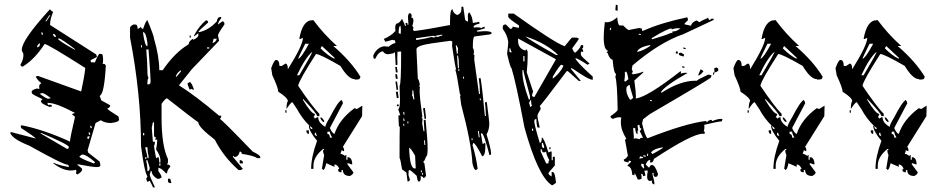

<svg xmlns="http://www.w3.org/2000/svg" viewBox="-20 -772 4006 821"><path d="M173.8 -680.7 178.7 -681.6 195.3 -707 190.4 -706.1ZM380.9 -73.2 385.7 -75.2 384.8 -80.1Q348.6 -111.3 332 -111.3Q329.1 -111.3 319.3 -102.5Q322.3 -94.7 380.9 -73.2ZM355.5 -176.8Q362.3 -179.7 362.3 -186.5V-190.4L352.5 -186.5ZM361.3 -195.3 366.2 -196.3 363.3 -206.1 358.4 -205.1ZM368.2 -223.6 373 -224.6 370.1 -234.4 365.2 -233.4ZM267.6 -134.8Q274.4 -136.7 274.4 -143.6Q274.4 -153.3 157.2 -203.1L152.3 -202.1ZM186.5 -349.6 197.3 -352.5Q168.9 -374 161.1 -374L149.4 -371.1Q178.7 -349.6 186.5 -349.6ZM300.8 -558.6 298.8 -563.5Q240.2 -607.4 232.4 -607.4L227.5 -606.4Q230.5 -597.7 300.8 -558.6ZM138.7 -569.3Q150.4 -572.3 150.4 -581.1Q150.4 -585 148.4 -587.9Q138.7 -578.1 138.7 -572.3ZM219.7 -614.3Q216.8 -627 208 -627L206.1 -626Q210 -614.3 214.8 -614.3ZM159.2 -623 164.1 -624 161.1 -633.8 156.2 -632.8ZM310.5 -25.4Q309.6 -29.3 304.7 -29.3L306.6 -41L304.7 -45.9Q295.9 -43 282.2 -43Q248 -43 207 -74.2L210.9 -75.2Q230.5 -65.4 275.4 -57.6L271.5 -67.4H270.5Q251 -67.4 104.5 -149.4Q30.3 -178.7 23.4 -205.1L28.3 -207L132.8 -179.7Q130.9 -185.5 70.3 -224.6L68.4 -234.4L73.2 -236.3Q169.9 -216.8 280.3 -166L279.3 -167Q279.3 -180.7 300.8 -272.5L287.1 -284.2L300.8 -289.1Q219.7 -332 186.5 -332H182.6L185.5 -323.2L194.3 -324.2Q200.2 -324.2 203.1 -317.4L193.4 -314.5Q155.3 -328.1 155.3 -338.9Q155.3 -343.8 162.1 -347.7Q118.2 -368.2 117.2 -372.1Q116.2 -376 115.2 -378.9Q115.2 -387.7 137.7 -393.6L148.4 -391.6L147.5 -402.3Q147.5 -412.1 157.2 -416Q136.7 -432.6 132.8 -445.3L142.6 -447.3L327.1 -380.9Q340.8 -443.4 344.7 -481.4Q186.5 -582 170.9 -584Q128.9 -519.5 79.1 -488.3L76.2 -487.3Q69.3 -487.3 67.4 -495.1Q80.1 -517.6 80.1 -535.2Q80.1 -542 78.1 -546.9Q73.2 -551.8 73.2 -559.6Q73.2 -600.6 193.4 -732.4Q193.4 -730.5 207 -720.7Q194.3 -689.5 194.3 -669.9V-665L391.6 -539.1L394.5 -528.3L367.2 -514.6L369.1 -504.9L372.1 -505.9L385.7 -504.9Q400.4 -541 406.2 -542L418 -540Q420.9 -528.3 420.9 -515.6Q420.9 -506.8 418.9 -499H423.8Q428.7 -499 432.6 -492.2Q425.8 -368.2 406.2 -362.3L413.1 -342.8L450.2 -322.3L451.2 -320.3Q451.2 -312.5 438.5 -307.6Q441.4 -301.8 486.3 -274.4L489.3 -260.7Q489.3 -250 455.1 -246.1H451.2Q429.7 -246.1 411.1 -257.8L388.7 -246.1L354.5 -128.9L357.4 -119.1L406.2 -81.1L409.2 -66.4Q409.2 -57.6 394.5 -57.6Q374 -57.6 314.5 -69.3L309.6 -68.4L329.1 -52.7Q331.1 -49.8 331.1 -45.9Q331.1 -38.1 310.5 -25.4Z M920.9 -699.2H925.8V-694.3Q912.1 -676.8 912.1 -667L930.7 -680.7Q939.5 -679.7 939.5 -671.9V-667Q912.1 -628.9 912.1 -620.1L917 -597.7L800.8 -476.6L745.1 -407.2Q815.4 -363.3 917 -277.3H925.8V-272.5L920.9 -262.7Q926.8 -262.7 1060.5 -124Q1092.8 -108.4 1092.8 -100.6V-95.7H1079.1Q1069.3 -105.5 1013.7 -114.3Q1013.7 -124 1004.9 -124Q1000 -100.6 981.4 -100.6Q981.4 -105.5 976.6 -105.5V-100.6L1018.6 -49.8L1009.8 -44.9H1000Q936.5 -100.6 898.4 -174.8Q828.1 -228.5 828.1 -249Q804.7 -264.6 694.3 -351.6Q687.5 -351.6 670.9 -328.1V-267.6Q670.9 -149.4 698.2 -91.8V-77.1L694.3 -68.4Q708 -68.4 708 -58.6Q694.3 -43.9 694.3 -31.2H689.5Q670.9 -52.7 657.2 -54.7V-40Q670.9 -22.5 670.9 -12.7L661.1 -7.8H652.3Q628.9 -21.5 628.9 -40H624Q624 -35.2 620.1 -26.4Q620.1 -17.6 642.6 29.3H633.8Q633.8 25.4 620.1 1L610.4 5.9Q605.5 -2.9 605.5 -7.8L610.4 -17.6Q596.7 -39.1 583 -147.5Q583 -368.2 536.1 -611.3V-653.3Q536.1 -659.2 549.8 -667H559.6Q568.4 -667 568.4 -648.4Q571.3 -648.4 583 -657.2Q584 -648.4 591.8 -648.4Q604.5 -685.5 610.4 -685.5Q638.7 -617.2 638.7 -606.4Q661.1 -529.3 661.1 -471.7H675.8Q726.6 -546.9 787.1 -583Q787.1 -596.7 805.7 -606.4V-601.6Q826.2 -610.4 828.1 -620.1V-629.9L809.6 -616.2V-620.1Q832 -662.1 861.3 -685.5Q870.1 -683.6 870.1 -675.8Q828.1 -639.6 828.1 -634.8H833Q873 -643.6 907.2 -680.7Q910.2 -699.2 920.9 -699.2ZM591.8 -634.8V-629.9Q599.6 -574.2 610.4 -574.2V-587.9Q604.5 -634.8 591.8 -634.8ZM791 -620.1H795.9V-611.3H791ZM893.6 -606.4Q893.6 -604.5 888.7 -587.9Q902.3 -590.8 907.2 -606.4ZM583 -579.1V-569.3H586.9V-579.1ZM865.2 -569.3V-564.5H875V-569.3ZM605.5 -560.5Q610.4 -497.1 610.4 -466.8V-458Q610.4 -447.3 615.2 -439.5Q610.4 -431.6 610.4 -420.9V-411.1H615.2Q624 -411.1 624 -425.8Q624 -443.4 615.2 -560.5ZM731.4 -444.3H735.4L753.9 -466.8V-471.7Q737.3 -462.9 731.4 -444.3ZM791 -420.9Q798.8 -420.9 809.6 -388.7H805.7L795.9 -392.6Q795.9 -388.7 791 -388.7Q782.2 -407.2 782.2 -416ZM633.8 -249 628.9 -225.6 633.8 -166H642.6Q642.6 -155.3 638.7 -147.5Q638.7 -140.6 647.5 -95.7L657.2 -100.6Q661.1 -92.8 661.1 -77.1H666V-86.9Q666 -106.4 647.5 -132.8Q652.3 -158.2 652.3 -174.8H642.6L647.5 -184.6Q638.7 -184.6 638.7 -193.4V-249ZM591.8 -203.1V-193.4H596.7V-203.1ZM601.6 -142.6V-137.7Q610.4 -107.4 610.4 -95.7H615.2V-105.5Q610.4 -123 610.4 -142.6ZM601.6 -100.6V-91.8H605.5V-100.6ZM605.5 -86.9V-82Q610.4 -64.5 610.4 -40Q620.1 -40 620.1 -54.7L610.4 -86.9ZM1004.9 -86.9H1009.8Q1018.6 -85 1018.6 -77.1V-73.2H1004.9ZM661.1 -73.2V-63.5H666V-73.2ZM698.2 -7.8H708L712.9 10.7H708Q698.2 10.7 698.2 1Z M1315.4 -219.7V-224.6L1305.7 -233.4Q1305.7 -219.7 1315.4 -219.7ZM1254.9 -520.5Q1268.6 -524.4 1300.8 -585H1285.2Q1254.9 -524.4 1254.9 -520.5ZM1410.2 -520.5V-525.4L1356.4 -575.2L1350.6 -565.4Q1382.8 -533.2 1410.2 -520.5ZM1259.8 -450.2Q1315.4 -543.9 1315.4 -550.8Q1285.2 -525.4 1250 -450.2ZM1400.4 -183.6Q1390.6 -200.2 1390.6 -209H1379.9V-199.2Q1390.6 -199.2 1390.6 -183.6ZM1335.9 -189.5Q1331.1 -199.2 1331.1 -204.1H1326.2V-194.3ZM1366.2 -250Q1358.4 -250 1350.6 -264.6V-270.5Q1357.4 -270.5 1366.2 -254.9ZM1205.1 -290H1200.2V-300.8H1205.1ZM1300.8 -199.2Q1290 -199.2 1290 -214.8H1300.8ZM1476.6 -19.5Q1446.3 -19.5 1446.3 -44.9H1440.4V-35.2Q1425.8 -35.2 1425.8 -44.9Q1425.8 -49.8 1430.7 -49.8Q1425.8 -66.4 1410.2 -69.3V-58.6L1375 -74.2Q1369.1 -44.9 1361.3 -44.9Q1361.3 -49.8 1356.4 -49.8L1366.2 -109.4Q1361.3 -118.2 1361.3 -129.9Q1366.2 -129.9 1366.2 -134.8H1361.3Q1320.3 -101.6 1320.3 -63.5V-49.8H1310.5Q1310.5 -100.6 1335.9 -169.9Q1300.8 -211.9 1300.8 -234.4H1303.7Q1273.4 -262.7 1250 -305.7L1230.5 -335Q1223.6 -335 1205.1 -305.7Q1205.1 -331.1 1210.9 -339.8Q1210.9 -353.5 1169.9 -379.9Q1169.9 -395.5 1144.5 -450.2L1139.6 -480.5Q1152.3 -515.6 1160.2 -515.6Q1174.8 -515.6 1174.8 -490.2H1185.5L1200.2 -500Q1210.9 -500 1210.9 -475.6Q1275.4 -579.1 1275.4 -610.4L1264.6 -605.5H1259.8Q1273.4 -685.5 1315.4 -685.5H1320.3Q1363.3 -627 1420.9 -575.2H1405.3Q1481.4 -509.8 1521.5 -443.4L1516.6 -433.6Q1506.8 -431.6 1501 -431.6Q1496.1 -431.6 1496.1 -433.6Q1469.7 -433.6 1435.5 -490.2Q1347.7 -541 1331.1 -541Q1259.8 -430.7 1254.9 -405.3Q1316.4 -314.5 1345.7 -285.2V-275.4H1335.9Q1335.9 -286.1 1275.4 -349.6V-344.7Q1311.5 -285.2 1326.2 -285.2V-280.3L1320.3 -270.5Q1326.2 -270.5 1326.2 -264.6L1335.9 -270.5H1340.8Q1340.8 -247.1 1371.1 -229.5Q1371.1 -238.3 1390.6 -270.5Q1424.8 -336.9 1440.4 -344.7Q1446.3 -335.9 1446.3 -330.1L1390.6 -224.6Q1400.4 -202.1 1410.2 -199.2Q1430.7 -261.7 1496.1 -309.6L1505.9 -305.7L1529.3 -320.3L1528.3 -275.4L1446.3 -144.5L1451.2 -134.8V-125L1440.4 -129.9Q1440.4 -125 1435.5 -114.3Q1443.4 -114.3 1456.1 -104.5Q1456.1 -109.4 1460.9 -109.4V-88.9H1465.8V-99.6H1471.7Q1486.3 -93.8 1486.3 -69.3H1481.4Q1471.7 -74.2 1465.8 -74.2V-69.3L1491.2 -35.2Q1491.2 -27.3 1476.6 -19.5Z M1693.4 -627 1694.3 -646.5 1692.4 -662.1Q1684.6 -661.1 1684.6 -629.9ZM1785.2 -24.4 1789.1 -25.4 1788.1 -33.2 1784.2 -32.2ZM1780.3 -35.2 1784.2 -36.1 1783.2 -43.9 1779.3 -43ZM1757.8 -51.8 1754.9 -106.4Q1736.3 -139.6 1729.5 -139.6Q1732.4 -51.8 1752.9 -51.8ZM2001 -172.9 2000 -180.7H1996.1L1997.1 -172.9ZM1798.8 -152.3 1796.9 -171.9H1793L1794.9 -152.3ZM2027.3 -184.6 2031.2 -185.5 2027.3 -211.9H2023.4ZM1709 -234.4 1708 -242.2H1704.1L1705.1 -234.4ZM1722.7 -244.1 1726.6 -245.1 1725.6 -252.9 1721.7 -252ZM1706.1 -253.9 1710 -254.9 1708 -265.6H1704.1ZM1706.1 -281.2 1710 -282.2 1708 -293.9 1704.1 -293ZM2032.2 -342.8 2036.1 -343.8 2035.2 -351.6 2031.2 -350.6ZM1752 -346.7 1747.1 -385.7H1743.2V-373Q1743.2 -366.2 1741.2 -365.2Q1746.1 -359.4 1748 -346.7ZM1960.9 -435.5 1964.8 -436.5 1962.9 -444.3 1959 -443.4ZM1940.4 -467.8 1944.3 -468.8 1943.4 -476.6 1939.5 -475.6ZM1938.5 -479.5 1942.4 -480.5 1941.4 -516.6 1938.5 -534.2H1934.6Q1936.5 -491.2 1938.5 -479.5ZM1933.6 -542 1937.5 -543 1938.5 -566.4Q1933.6 -573.2 1932.6 -578.1L1928.7 -577.1ZM1759.8 -600.6Q1804.7 -607.4 1825.2 -614.3Q1833 -611.3 1836.9 -611.3L1844.7 -616.2L1852.5 -613.3Q1858.4 -618.2 1871.1 -620.1V-624Q1840.8 -620.1 1840.8 -617.2V-616.2L1832 -619.1L1758.8 -608.4ZM1770.5 4.9 1765.6 -1 1761.7 -20.5Q1735.4 -44.9 1731.4 -44.9L1727.5 -43L1726.6 -23.4L1733.4 -2L1726.6 3.9H1722.7L1717.8 -34.2L1699.2 -47.9Q1692.4 -91.8 1688.5 -96.7Q1688.5 -221.7 1689.5 -228.5L1685.5 -234.4L1683.6 -278.3L1691.4 -279.3L1682.6 -305.7Q1690.4 -306.6 1690.4 -346.7L1688.5 -405.3Q1695.3 -406.2 1695.3 -551.8L1679.7 -550.8L1678.7 -522.5L1679.7 -495.1L1671.9 -493.2L1668.9 -548.8L1661.1 -543.9L1639.6 -540Q1625 -540 1617.2 -552.7Q1597.7 -549.8 1585 -521.5L1584 -520.5Q1577.1 -520.5 1576.7 -525.9Q1576.2 -531.2 1576.2 -535.2Q1591.8 -569.3 1622.1 -574.2L1641.6 -572.3Q1659.2 -586.9 1670.9 -587.9L1668.9 -599.6Q1665 -599.6 1657.2 -601.6Q1634.8 -594.7 1627 -593.8Q1626 -597.7 1621.1 -605.5Q1652.3 -618.2 1670.9 -639.6L1669.9 -652.3Q1669.9 -670.9 1678.7 -671.9Q1687.5 -672.9 1699.2 -691.4Q1710.9 -668 1711.9 -661.1L1715.8 -662.1L1713.9 -673.8H1721.7L1722.7 -666L1726.6 -667L1724.6 -696.3Q1724.6 -713.9 1731.4 -715.8Q1740.2 -714.8 1740.2 -705.1L1739.3 -696.3H1740.2Q1747.1 -696.3 1748 -684.6Q1748 -676.8 1743.2 -661.1L1748 -654.3Q1746.1 -647.5 1746.1 -643.6Q1746.1 -641.6 1753.9 -639.6Q1808.6 -646.5 1904.3 -665V-681.6Q1904.3 -732.4 1915 -732.4Q1917 -715.8 1934.6 -708Q1953.1 -712.9 1953.1 -734.4V-743.2H1960.9L1968.8 -688.5Q1968.8 -683.6 1981.4 -679.7L1980.5 -703.1Q1980.5 -717.8 1987.3 -718.8Q2000 -701.2 2002 -673.8L2029.3 -678.7L2030.3 -670.9Q2004.9 -666 2004.9 -656.2V-654.3L2019.5 -655.3Q2036.1 -655.3 2037.1 -651.4Q2043.9 -656.2 2051.8 -658.2L2052.7 -650.4L2018.6 -640.6L2019.5 -636.7Q2043.9 -638.7 2052.7 -638.7Q2082 -638.7 2083 -629.9L2076.2 -625L2009.8 -616.2Q2002 -615.2 2002 -576.2V-567.4Q2006.8 -558.6 2006.8 -552.7Q2006.8 -545.9 2004.9 -540Q2004.9 -537.1 2008.8 -537.1L2007.8 -517.6L2028.3 -370.1H2032.2Q2032.2 -404.3 2027.3 -437.5H2035.2Q2043.9 -380.9 2052.7 -282.2L2053.7 -275.4L2057.6 -276.4Q2055.7 -322.3 2053.7 -334L2061.5 -335.9Q2072.3 -252 2072.3 -245.1Q2072.3 -216.8 2060.5 -197.3Q2079.1 -137.7 2080.1 -115.2Q2080.1 -109.4 2073.2 -108.4Q2048.8 -202.1 2040 -202.1L2036.1 -201.2L2043.9 -156.2L2053.7 -161.1L2055.7 -157.2V-151.4Q2055.7 -105.5 2042 -103.5Q2012.7 -161.1 2002.9 -161.1V-158.2Q2002.9 -153.3 2000 -153.3Q2016.6 -97.7 2022.5 -49.8L2014.6 -44.9Q2006.8 -44.9 2000 -74.2Q1996.1 -158.2 1952.1 -324.2L1947.3 -360.4Q1947.3 -363.3 1950.2 -363.3L1946.3 -371.1Q1933.6 -455.1 1926.8 -474.6H1930.7Q1926.8 -482.4 1913.1 -575.2L1914.1 -594.7L1906.2 -597.7L1828.1 -586.9Q1760.7 -577.1 1760.7 -561.5L1766.6 -435.5Q1771.5 -431.6 1775.4 -410.2Q1775.4 -406.2 1771.5 -404.3Q1771.5 -402.3 1773.4 -402.3H1775.4Q1774.4 -393.6 1774.4 -383.8Q1774.4 -354.5 1786.1 -273.4Q1786.1 -269.5 1782.2 -268.6Q1783.2 -265.6 1787.1 -265.6L1785.2 -245.1L1791 -210.9H1794.9L1792 -257.8L1799.8 -259.8Q1808.6 -173.8 1808.6 -134.8Q1808.6 -103.5 1801.8 -102.5Q1794.9 -81.1 1789.1 -80.1L1794.9 -73.2L1801.8 -21.5Q1801.8 -16.6 1791 -9.8Q1791 -15.6 1778.3 -19.5L1779.3 -11.7Q1779.3 3.9 1770.5 4.9ZM1795.9 -261.7 1789.1 -308.6 1796.9 -310.5 1801.8 -268.6Q1801.8 -263.7 1795.9 -261.7ZM1677.7 -317.4 1676.8 -324.2 1683.6 -326.2 1685.5 -318.4ZM1676.8 -352.5 1672.9 -378.9 1680.7 -380.9 1684.6 -353.5ZM1675.8 -387.7 1670.9 -422.9 1677.7 -423.8 1682.6 -388.7ZM1672.9 -434.6 1669.9 -454.1 1677.7 -455.1 1680.7 -435.5ZM1672.9 -461.9 1669.9 -485.4 1676.8 -486.3 1680.7 -462.9Z M2153.3 -713.9H2176.8Q2348.6 -590.8 2394.5 -574.2Q2423.8 -611.3 2426.8 -611.3H2445.3L2455.1 -607.4Q2455.1 -602.5 2426.8 -565.4Q2433.6 -546.9 2440.4 -546.9Q2463.9 -568.4 2463.9 -579.1H2473.6V-570.3Q2473.6 -565.4 2468.8 -565.4L2473.6 -555.7V-550.8H2463.9V-537.1Q2463.9 -532.2 2501 -500L2492.2 -495.1Q2449.2 -523.4 2440.4 -523.4Q2440.4 -511.7 2514.6 -444.3V-430.7Q2497.1 -430.7 2431.6 -476.6L2421.9 -481.4V-476.6L2463.9 -425.8H2455.1L2408.2 -467.8H2403.3Q2292 -319.3 2288.1 -319.3Q2292 -310.5 2292 -305.7Q2278.3 -284.2 2278.3 -277.3Q2278.3 -265.6 2288.1 -226.6H2278.3Q2273.4 -244.1 2273.4 -263.7Q2264.6 -261.7 2264.6 -253.9Q2264.6 -238.3 2288.1 -161.1Q2296.9 -161.1 2296.9 -184.6Q2306.6 -181.6 2325.2 -120.1L2334 -124H2338.9V-86.9H2343.8V-101.6H2352.5V-64.5Q2325.2 -34.2 2325.2 -31.2Q2325.2 -24.4 2338.9 -17.6V-36.1H2343.8Q2353.5 -36.1 2357.4 9.8L2343.8 19.5H2338.9Q2280.3 -18.6 2222.7 -226.6Q2185.5 -423.8 2167 -481.4Q2162.1 -481.4 2148.4 -542Q2153.3 -583 2153.3 -592.8Q2149.4 -622.1 2129.9 -648.4V-658.2Q2130.9 -667 2139.6 -667H2143.6L2162.1 -648.4Q2171.9 -648.4 2171.9 -658.2L2195.3 -653.3H2199.2V-663.1Q2153.3 -693.4 2153.3 -700.2ZM2227.5 -616.2Q2234.4 -606.4 2357.4 -537.1H2366.2Q2316.4 -586.9 2227.5 -616.2ZM2195.3 -607.4V-597.7Q2195.3 -563.5 2227.5 -555.7Q2227.5 -560.5 2232.4 -560.5L2236.3 -550.8V-528.3Q2236.3 -502.9 2232.4 -462.9L2259.8 -379.9Q2254.9 -371.1 2254.9 -361.3L2264.6 -356.4L2357.4 -518.6ZM2158.2 -565.4V-550.8L2167 -546.9V-550.8Q2162.1 -560.5 2162.1 -565.4ZM2217.8 -532.2V-509.8H2222.7V-532.2ZM2343.8 -444.3V-435.5Q2376 -460 2389.6 -491.2L2380.9 -495.1Q2374 -495.1 2343.8 -444.3ZM2213.9 -472.7V-462.9Q2213.9 -420.9 2241.2 -346.7H2246.1V-361.3Q2217.8 -465.8 2217.8 -472.7ZM2246.1 -342.8Q2246.1 -333 2241.2 -333Q2246.1 -325.2 2246.1 -314.5L2254.9 -319.3Q2251 -327.1 2251 -342.8ZM2254.9 -221.7V-212.9H2259.8V-221.7ZM2296.9 -161.1V-147.5Q2298.8 -138.7 2306.6 -138.7V-147.5Q2301.8 -156.2 2301.8 -161.1ZM2329.1 -142.6H2334V-133.8H2329.1ZM2292 -133.8V-124L2315.4 -73.2H2325.2Q2325.2 -86.9 2329.1 -86.9Q2315.4 -110.4 2315.4 -124L2306.6 -120.1Q2296.9 -120.1 2296.9 -133.8Z M2770.5 -604.5Q2827.1 -621.1 2850.6 -631.8L2854.5 -629.9L2855.5 -637.7H2860.4Q2873 -637.7 2889.6 -650.4Q2883.8 -651.4 2877.9 -651.4Q2866.2 -651.4 2853.5 -646.5Q2851.6 -646.5 2851.6 -649.4V-650.4Q2835 -650.4 2767.6 -609.4L2766.6 -604.5ZM2733.4 -50.8 2734.4 -55.7Q2732.4 -63.5 2732.4 -67.4V-70.3L2722.7 -72.3L2721.7 -66.4Q2721.7 -60.5 2733.4 -50.8ZM2713.9 -93.8Q2721.7 -95.7 2725.6 -95.7H2728.5L2729.5 -100.6L2716.8 -103.5ZM2740.2 -101.6 2741.2 -106.4 2731.4 -108.4 2730.5 -103.5ZM2750 -104.5 2752 -114.3 2748 -115.2 2746.1 -105.5ZM2770.5 -113.3Q2814.5 -137.7 2815.4 -140.6L2811.5 -141.6Q2777.3 -136.7 2763.7 -120.1ZM2715.8 -176.8Q2716.8 -182.6 2723.6 -182.6L2728.5 -181.6V-182.6Q2728.5 -186.5 2715.8 -210.9Q2721.7 -217.8 2722.7 -221.7Q2714.8 -223.6 2714.8 -234.4V-238.3L2706.1 -236.3L2709 -212.9L2706.1 -213.9V-198.2Q2697.3 -200.2 2696.3 -223.6L2688.5 -225.6L2687.5 -221.7Q2690.4 -191.4 2690.4 -181.6L2689.5 -178.7L2697.3 -180.7ZM2767.6 -338.9V-342.8L2759.8 -344.7L2758.8 -340.8ZM2674.8 -345.7Q2680.7 -345.7 2687.5 -354.5Q2672.9 -400.4 2672.9 -407.2V-408.2H2670.9Q2666 -408.2 2659.2 -399.4Q2658.2 -394.5 2658.2 -388.7Q2658.2 -369.1 2673.8 -345.7ZM2654.3 -423.8Q2656.2 -423.8 2667 -433.6Q2662.1 -464.8 2656.2 -466.8Q2655.3 -462.9 2652.3 -462.9H2651.4Q2652.3 -460 2652.3 -453.1Q2652.3 -443.4 2649.4 -424.8ZM2704.1 -549.8Q2729.5 -554.7 2759.8 -575.2L2760.7 -579.1H2757.8Q2709 -569.3 2704.1 -549.8ZM2590.8 -642.6 2593.8 -652.3 2589.8 -653.3 2586.9 -643.6ZM2719.7 -622.1 2720.7 -626 2711.9 -627.9 2710.9 -624ZM2778.3 16.6Q2767.6 14.6 2767.6 5.9L2768.6 0L2758.8 2Q2747.1 0 2747.1 -15.6Q2747.1 -26.4 2750 -42L2745.1 -43L2735.4 -42L2740.2 -21.5L2729.5 -18.6V-21.5Q2729.5 -27.3 2722.7 -29.3L2721.7 -25.4Q2723.6 -19.5 2723.6 -13.7L2722.7 -6.8L2711.9 -3.9L2707 -4.9L2694.3 -32.2L2692.4 -22.5L2683.6 -24.4Q2681.6 -58.6 2663.1 -62.5L2665 -67.4Q2676.8 -76.2 2678.7 -83L2668.9 -85L2667 -77.1Q2660.2 -79.1 2653.8 -80.6Q2647.5 -82 2647.5 -87.9V-90.8H2648.4Q2654.3 -90.8 2665 -105.5L2652.3 -175.8H2654.3Q2657.2 -175.8 2658.2 -178.7Q2634.8 -215.8 2634.8 -249Q2634.8 -259.8 2636.7 -269.5L2627.9 -270.5Q2615.2 -270.5 2601.6 -263.7Q2590.8 -266.6 2590.8 -273.4V-275.4Q2619.1 -294.9 2621.1 -301.8Q2619.1 -423.8 2611.3 -442.4L2614.3 -456.1Q2604.5 -458 2599.6 -516.6Q2585.9 -519.5 2578.1 -545.9L2573.2 -546.9L2580.1 -554.7Q2561.5 -559.6 2561.5 -612.3Q2561.5 -638.7 2566.4 -677.7L2575.2 -676.8Q2595.7 -676.8 2619.1 -698.2Q2622.1 -664.1 2629.9 -663.1H2644.5Q2662.1 -645.5 2668 -643.6L2712.9 -652.3L2725.6 -649.4L2724.6 -645.5Q2724.6 -640.6 2728.5 -639.6Q2803.7 -673.8 2918.9 -698.2L2921.9 -688.5L2920.9 -684.6L2908.2 -672.9L2907.2 -668L2934.6 -662.1Q2938.5 -677.7 2959 -684.6Q2966.8 -678.7 2971.7 -676.8Q2972.7 -680.7 3008.8 -696.3Q3008.8 -687.5 3016.6 -685.5Q3018.6 -692.4 3026.4 -692.4L3032.2 -691.4L3031.2 -686.5L2902.3 -626Q2801.8 -591.8 2684.6 -492.2L2681.6 -477.5L2686.5 -462.9H2685.5Q2682.6 -462.9 2680.7 -459Q2684.6 -458 2684.6 -455.1V-454.1Q2710.9 -457 2730.5 -465.8V-461.9L2692.4 -427.7Q2699.2 -378.9 2699.2 -359.4L2698.2 -350.6Q2749 -357.4 2888.7 -466.8L2892.6 -465.8L2890.6 -457Q2901.4 -460.9 2911.1 -460.9Q2916 -460.9 2919.9 -460Q2818.4 -402.3 2805.7 -377L2809.6 -376Q2888.7 -426.8 2953.1 -426.8H2960Q2961.9 -431.6 3008.8 -453.1L3022.5 -450.2Q3021.5 -446.3 3020 -440.9Q3018.6 -435.5 2758.8 -284.2L2729.5 -261.7L2725.6 -244.1Q2738.3 -188.5 2749 -180.7Q2913.1 -245.1 3000 -254.9V-252.9Q3000 -250 3003.9 -249Q3004.9 -255.9 3020.5 -259.8Q3024.4 -258.8 3024.4 -255.9V-253.9Q3048.8 -263.7 3062.5 -263.7L3069.3 -262.7L3066.4 -252.9H3064.5Q3052.7 -252.9 2991.2 -238.3Q2992.2 -234.4 2992.2 -229.5Q2992.2 -221.7 2989.3 -210L2994.1 -209L2992.2 -199.2L2985.4 -200.2Q2939.5 -200.2 2776.4 -92.8Q2772.5 -77.1 2764.6 -77.1L2758.8 -78.1L2760.7 -87.9H2758.8Q2749 -87.9 2741.2 -68.4L2752.9 -56.6L2756.8 -55.7Q2759.8 -66.4 2767.6 -66.4Q2781.2 -66.4 2793.9 -27.3Q2791 -15.6 2784.2 -15.6Q2774.4 -15.6 2774.4 -26.4L2775.4 -32.2L2770.5 -33.2L2769.5 -28.3Q2778.3 2.9 2778.3 13.7ZM2906.2 -481.4 2896.5 -484.4 2897.5 -489.3 2907.2 -486.3ZM3032.2 -452.1 3028.3 -453.1 3030.3 -462.9 3035.2 -461.9ZM2964.8 -449.2 2975.6 -475.6Q2978.5 -474.6 2981.4 -472.7Q2984.4 -470.7 2988.3 -467.8Q2974.6 -449.2 2964.8 -449.2ZM3035.2 -461.9 3034.2 -480.5 3044.9 -483.4Q3051.8 -479.5 3051.8 -473.6Q3051.8 -465.8 3035.2 -461.9ZM2903.3 -530.3 2889.6 -534.2Q2882.8 -536.1 2882.8 -542V-544.9L2892.6 -546.9Q2901.4 -540 2905.3 -539.1ZM2877 -542 2869.1 -543.9 2871.1 -552.7 2878.9 -550.8ZM2911.1 -561.5 2901.4 -564.5 2902.3 -569.3 2912.1 -566.4ZM2621.1 -725.6 2611.3 -728.5 2613.3 -752 2621.1 -750Z M3292 -219.7V-224.6L3282.2 -233.4Q3282.2 -219.7 3292 -219.7ZM3231.4 -520.5Q3245.1 -524.4 3277.3 -585H3261.7Q3231.4 -524.4 3231.4 -520.5ZM3386.7 -520.5V-525.4L3333 -575.2L3327.1 -565.4Q3359.4 -533.2 3386.7 -520.5ZM3236.3 -450.2Q3292 -543.9 3292 -550.8Q3261.7 -525.4 3226.6 -450.2ZM3377 -183.6Q3367.2 -200.2 3367.2 -209H3356.4V-199.2Q3367.2 -199.2 3367.2 -183.6ZM3312.5 -189.5Q3307.6 -199.2 3307.6 -204.1H3302.7V-194.3ZM3342.8 -250Q3335 -250 3327.1 -264.6V-270.5Q3334 -270.5 3342.8 -254.9ZM3181.6 -290H3176.8V-300.8H3181.6ZM3277.3 -199.2Q3266.6 -199.2 3266.6 -214.8H3277.3ZM3453.1 -19.5Q3422.9 -19.5 3422.9 -44.9H3417V-35.2Q3402.3 -35.2 3402.3 -44.9Q3402.3 -49.8 3407.2 -49.8Q3402.3 -66.4 3386.7 -69.3V-58.6L3351.6 -74.2Q3345.7 -44.9 3337.9 -44.9Q3337.9 -49.8 3333 -49.8L3342.8 -109.4Q3337.9 -118.2 3337.9 -129.9Q3342.8 -129.9 3342.8 -134.8H3337.9Q3296.9 -101.6 3296.9 -63.5V-49.8H3287.1Q3287.1 -100.6 3312.5 -169.9Q3277.3 -211.9 3277.3 -234.4H3280.3Q3250 -262.7 3226.6 -305.7L3207 -335Q3200.2 -335 3181.6 -305.7Q3181.6 -331.1 3187.5 -339.8Q3187.5 -353.5 3146.5 -379.9Q3146.5 -395.5 3121.1 -450.2L3116.2 -480.5Q3128.9 -515.6 3136.7 -515.6Q3151.4 -515.6 3151.4 -490.2H3162.1L3176.8 -500Q3187.5 -500 3187.5 -475.6Q3252 -579.1 3252 -610.4L3241.2 -605.5H3236.3Q3250 -685.5 3292 -685.5H3296.9Q3339.8 -627 3397.5 -575.2H3381.8Q3458 -509.8 3498 -443.4L3493.2 -433.6Q3483.4 -431.6 3477.5 -431.6Q3472.7 -431.6 3472.7 -433.6Q3446.3 -433.6 3412.1 -490.2Q3324.2 -541 3307.6 -541Q3236.3 -430.7 3231.4 -405.3Q3293 -314.5 3322.3 -285.2V-275.4H3312.5Q3312.5 -286.1 3252 -349.6V-344.7Q3288.1 -285.2 3302.7 -285.2V-280.3L3296.9 -270.5Q3302.7 -270.5 3302.7 -264.6L3312.5 -270.5H3317.4Q3317.4 -247.1 3347.7 -229.5Q3347.7 -238.3 3367.2 -270.5Q3401.4 -336.9 3417 -344.7Q3422.9 -335.9 3422.9 -330.1L3367.2 -224.6Q3377 -202.1 3386.7 -199.2Q3407.2 -261.7 3472.7 -309.6L3482.4 -305.7L3505.9 -320.3L3504.9 -275.4L3422.9 -144.5L3427.7 -134.8V-125L3417 -129.9Q3417 -125 3412.1 -114.3Q3419.9 -114.3 3432.6 -104.5Q3432.6 -109.4 3437.5 -109.4V-88.9H3442.4V-99.6H3448.2Q3462.9 -93.8 3462.9 -69.3H3458Q3448.2 -74.2 3442.4 -74.2V-69.3L3467.8 -35.2Q3467.8 -27.3 3453.1 -19.5Z M3728.5 -219.7V-224.6L3718.8 -233.4Q3718.8 -219.7 3728.5 -219.7ZM3668 -520.5Q3681.6 -524.4 3713.9 -585H3698.2Q3668 -524.4 3668 -520.5ZM3823.2 -520.5V-525.4L3769.5 -575.2L3763.7 -565.4Q3795.9 -533.2 3823.2 -520.5ZM3672.9 -450.2Q3728.5 -543.9 3728.5 -550.8Q3698.2 -525.4 3663.1 -450.2ZM3813.5 -183.6Q3803.7 -200.2 3803.7 -209H3793V-199.2Q3803.7 -199.2 3803.7 -183.6ZM3749 -189.5Q3744.1 -199.2 3744.1 -204.1H3739.3V-194.3ZM3779.3 -250Q3771.5 -250 3763.7 -264.6V-270.5Q3770.5 -270.5 3779.3 -254.9ZM3618.2 -290H3613.3V-300.8H3618.2ZM3713.9 -199.2Q3703.1 -199.2 3703.1 -214.8H3713.9ZM3889.6 -19.5Q3859.4 -19.5 3859.4 -44.9H3853.5V-35.2Q3838.9 -35.2 3838.9 -44.9Q3838.9 -49.8 3843.8 -49.8Q3838.9 -66.4 3823.2 -69.3V-58.6L3788.1 -74.2Q3782.2 -44.9 3774.4 -44.9Q3774.4 -49.8 3769.5 -49.8L3779.3 -109.4Q3774.4 -118.2 3774.4 -129.9Q3779.3 -129.9 3779.3 -134.8H3774.4Q3733.4 -101.6 3733.4 -63.5V-49.8H3723.6Q3723.6 -100.6 3749 -169.9Q3713.9 -211.9 3713.9 -234.4H3716.8Q3686.5 -262.7 3663.1 -305.7L3643.6 -335Q3636.7 -335 3618.2 -305.7Q3618.2 -331.1 3624 -339.8Q3624 -353.5 3583 -379.9Q3583 -395.5 3557.6 -450.2L3552.7 -480.5Q3565.4 -515.6 3573.2 -515.6Q3587.9 -515.6 3587.9 -490.2H3598.6L3613.3 -500Q3624 -500 3624 -475.6Q3688.5 -579.1 3688.5 -610.4L3677.7 -605.5H3672.9Q3686.5 -685.5 3728.5 -685.5H3733.4Q3776.4 -627 3834 -575.2H3818.4Q3894.5 -509.8 3934.6 -443.4L3929.7 -433.6Q3919.9 -431.6 3914.1 -431.6Q3909.2 -431.6 3909.2 -433.6Q3882.8 -433.6 3848.6 -490.2Q3760.7 -541 3744.1 -541Q3672.9 -430.7 3668 -405.3Q3729.5 -314.5 3758.8 -285.2V-275.4H3749Q3749 -286.1 3688.5 -349.6V-344.7Q3724.6 -285.2 3739.3 -285.2V-280.3L3733.4 -270.5Q3739.3 -270.5 3739.3 -264.6L3749 -270.5H3753.9Q3753.9 -247.1 3784.2 -229.5Q3784.2 -238.3 3803.7 -270.5Q3837.9 -336.9 3853.5 -344.7Q3859.4 -335.9 3859.4 -330.1L3803.7 -224.6Q3813.5 -202.1 3823.2 -199.2Q3843.8 -261.7 3909.2 -309.6L3918.9 -305.7L3942.4 -320.3L3941.4 -275.4L3859.4 -144.5L3864.3 -134.8V-125L3853.5 -129.9Q3853.5 -125 3848.6 -114.3Q3856.4 -114.3 3869.1 -104.5Q3869.1 -109.4 3874 -109.4V-88.9H3878.9V-99.6H3884.8Q3899.4 -93.8 3899.4 -69.3H3894.5Q3884.8 -74.2 3878.9 -74.2V-69.3L3904.3 -35.2Q3904.3 -27.3 3889.6 -19.5Z"/></svg>

Font: Blackcraft
Style: Regular
Weight: 400
Designer: GGBotNet
Foundry: GGBotNet
Version: 1.00